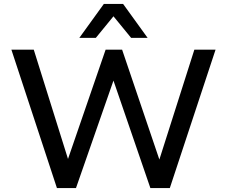

<svg xmlns="http://www.w3.org/2000/svg" viewBox="-20 -958 1155 978"><path d="M270 0 38 -705H152L334 -124H318L518 -705H602L799 -124H785L970 -705H1078L845 0H746L554 -559H562L367 0ZM384 -765 509 -938H607L732 -765H648L558 -875L468 -765Z"/></svg>

Font: Nunito Sans 9pt SemiBold
Style: Regular
Weight: 600
Version: Version 3.101;gftools[0.9.27]